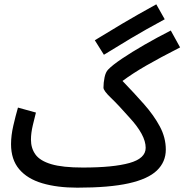

<svg xmlns="http://www.w3.org/2000/svg" viewBox="-20 -846 852 887"><path d="M460 -593 418 -660Q478 -697 545.5 -737Q613 -777 702 -826L741 -757Q652 -709 585 -669Q518 -629 460 -593ZM337 21Q244 21 175 0.5Q106 -20 68.5 -64.5Q31 -109 31 -180Q31 -220 41.5 -265.5Q52 -311 63 -349L146 -326Q140 -303 131.5 -267Q123 -231 123 -201Q123 -161 144 -132Q165 -103 217 -87.5Q269 -72 363 -72Q503 -72 578 -93Q653 -114 653 -163Q653 -193 634 -228Q615 -263 579 -302Q527 -361 492.5 -394Q458 -427 458 -441Q458 -464 463 -488.5Q468 -513 480 -525Q499 -545 543.5 -575Q588 -605 647 -639Q706 -673 769 -705L812 -627Q718 -579 655.5 -543Q593 -507 546 -472Q600 -416 645.5 -364.5Q691 -313 718.5 -261.5Q746 -210 746 -155Q746 -98 705 -58.5Q664 -19 574.5 1Q485 21 337 21Z"/></svg>

Font: Noto Sans Arabic UI Cn Md
Style: Regular
Weight: 500
Width: 3
Designer: Monotype Design Team, Nadine Chahine and Nizar Qandah
Foundry: Monotype Imaging Inc.
Version: Version 2.010; ttfautohint (v1.8.4.7-5d5b)